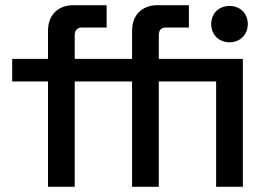

<svg xmlns="http://www.w3.org/2000/svg" viewBox="-20 -720 1032 740"><path d="M489 0H592V-406H813V0H916V-493H592V-584C592 -604 601 -614 621 -614H708V-700H588C527 -700 489 -662 489 -601V-493H268V-584C268 -604 278 -614 297 -614H391V-700H264C203 -700 165 -662 165 -601V-493H27V-406H165V0H268V-406H489ZM794 -627C794 -586 824 -557 865 -557C905 -557 935 -586 935 -627C935 -669 905 -697 865 -697C824 -697 794 -669 794 -627Z"/></svg>

Font: Meta Space Medium
Style: Regular
Weight: 500
Designer: Meta Pool / Florian Karsten
Foundry: Meta Pool / Florian Karsten
Version: Version 2.000;Glyphs 3.1.1 (3137)